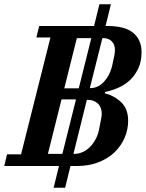

<svg xmlns="http://www.w3.org/2000/svg" viewBox="-43 -800 685 902"><path d="M234 -20H-23L-10 -75H56L194 -624H128L141 -678H399L424 -780H478L453 -678H460Q544 -678 583 -645.5Q622 -613 622 -555Q622 -513 608 -481.5Q594 -450 571 -427Q548 -404 516.5 -389.5Q485 -375 451 -368L449 -362Q495 -350 527 -319Q559 -288 559 -233Q559 -192 543 -154Q527 -116 496.5 -86Q466 -56 420.5 -38Q375 -20 317 -20H288L263 82H209ZM302 -77H305Q326 -77 345 -85.5Q364 -94 379.5 -109.5Q395 -125 406 -145.5Q417 -166 422 -190Q427 -217 431 -236Q435 -255 435 -265Q435 -296 416.5 -313.5Q398 -331 369 -331H365ZM379 -386H381Q417 -386 444.5 -415Q472 -444 483 -487Q489 -513 493 -533.5Q497 -554 497 -565Q497 -590 482.5 -605.5Q468 -621 441 -621H438ZM182 -77H250L314 -333H246ZM259 -385H327L386 -621H318Z"/></svg>

Font: IBM Plex Serif SmBld
Style: Italic
Weight: 600
Italic angle: -14°
Designer: Mike Abbink, Paul van der Laan, Pieter van Rosmalen
Foundry: Bold Monday
Version: Version 3.001